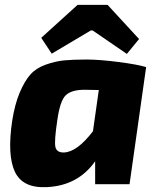

<svg xmlns="http://www.w3.org/2000/svg" viewBox="-20 -755 643 787"><path d="M192 -535 149 -600 298 -735H421L550 -595L500 -534L360 -630H352ZM511 0H370V-94Q300 6 172 12Q73 17 41 -51Q9 -119 30 -260Q41 -329 61 -376Q81 -423 104.5 -449.5Q128 -476 167.5 -490Q207 -504 242.5 -507.5Q278 -511 335 -511Q387 -511 465 -501Q543 -491 579 -480ZM385 -386 326 -387Q273 -387 249.5 -364.5Q226 -342 215 -263Q202 -177 207 -153Q212 -129 243 -130Q297 -133 361 -217Z"/></svg>

Font: Exo 2.0 Extra Bold
Style: Italic
Weight: 800
Italic angle: -8°
Designer: Natanael Gama
Version: Version 1.001;PS 001.001;hotconv 1.0.70;makeotf.lib2.5.58329